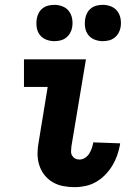

<svg xmlns="http://www.w3.org/2000/svg" viewBox="-20 -765 540 793"><path d="M288 8Q264 8 240.5 3.5Q217 -1 197 -13Q177 -25 163 -43Q149 -61 142 -83.5Q135 -106 135 -130.5Q135 -155 140 -180L177 -406H79V-520H335L275 -161Q274 -151 273.5 -141Q273 -131 277.5 -123Q282 -115 290 -110.5Q298 -106 308 -106Q320 -106 331 -113Q342 -120 348.5 -130.5Q355 -141 359 -152.5Q363 -164 365 -175V-177L476 -173V-169Q472 -147 464.5 -125Q457 -103 444.5 -82Q432 -61 415 -43.5Q398 -26 377.5 -14Q357 -2 334 3Q311 8 288 8ZM404 -595Q387 -595 370.5 -601.5Q354 -608 344 -621.5Q334 -635 331.5 -652.5Q329 -670 332 -688Q334 -700 340 -711.5Q346 -723 356.5 -731Q367 -739 379.5 -742Q392 -745 405 -745Q422 -745 438.5 -738.5Q455 -732 465 -718.5Q475 -705 478 -687.5Q481 -670 478 -652Q476 -640 469.5 -628.5Q463 -617 452.5 -609Q442 -601 429.5 -598Q417 -595 404 -595ZM204 -595Q187 -595 170.5 -601.5Q154 -608 144 -621.5Q134 -635 131.5 -652.5Q129 -670 132 -688Q134 -700 140 -711.5Q146 -723 156.5 -731Q167 -739 179.5 -742Q192 -745 205 -745Q222 -745 238.5 -738.5Q255 -732 265 -718.5Q275 -705 278 -687.5Q281 -670 278 -652Q276 -640 269.5 -628.5Q263 -617 252.5 -609Q242 -601 229.5 -598Q217 -595 204 -595Z"/></svg>

Font: Iosevka Term Curly Heavy
Style: Italic
Weight: 900
Italic angle: -9°
Designer: Belleve Invis
Foundry: Belleve Invis
Version: Version 32.3.0